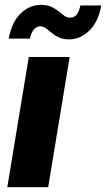

<svg xmlns="http://www.w3.org/2000/svg" viewBox="-20 -778 441 798"><path d="M10.3 0 99.6 -541H269.5L180.2 0ZM267.1 -614.3Q241.7 -614.3 224.4 -622.6Q207 -630.9 194.3 -641.6Q181.6 -652.3 170.9 -660.4Q160.2 -668.5 147.5 -668.5Q131.3 -668.5 120.4 -655Q109.4 -641.6 104.5 -617.7H16.1Q29.3 -687 66.2 -722.4Q103 -757.8 150.4 -757.8Q175.8 -757.8 193.1 -749.8Q210.4 -741.7 223.4 -731.2Q236.3 -720.7 247.1 -712.6Q257.8 -704.6 270.5 -704.6Q289.1 -704.6 299.1 -717.8Q309.1 -731 314 -755.4H400.9Q388.7 -687 351.1 -650.6Q313.5 -614.3 267.1 -614.3Z"/></svg>

Font: Inter 17pt ExtraBold
Style: Italic
Weight: 800
Italic angle: -9.3988°
Version: Version 4.001;git-66647c0bb